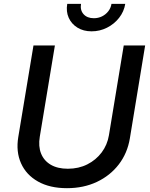

<svg xmlns="http://www.w3.org/2000/svg" viewBox="-20 -963 774 994"><path d="M326.7 11.2Q237.8 11.2 176.8 -23.2Q115.7 -57.6 88.9 -117.7Q62 -177.7 74.7 -253.9L153.3 -727.5H264.2L186 -255.4Q177.7 -205.6 192.6 -168.2Q207.5 -130.9 242.9 -110.1Q278.3 -89.4 331.1 -89.4Q387.2 -89.4 432.1 -112.1Q477.1 -134.8 506.3 -173.8Q535.6 -212.9 543.9 -262.7L620.6 -727.5H731.4L652.3 -246.6Q639.6 -169.9 595 -111.8Q550.3 -53.7 481.4 -21.2Q412.6 11.2 326.7 11.2ZM454.1 -800.8Q412.1 -800.8 381.1 -819.8Q350.1 -838.9 335.7 -871.1Q321.3 -903.3 328.1 -942.9H399.4Q394 -910.2 412.8 -889.4Q431.6 -868.7 465.8 -868.7Q488.8 -868.7 508.1 -878.2Q527.3 -887.7 540.5 -904.5Q553.7 -921.4 557.1 -942.9H628.4Q622.1 -903.3 596.7 -870.8Q571.3 -838.4 533.9 -819.6Q496.6 -800.8 454.1 -800.8Z"/></svg>

Font: Inter 17pt Medium
Style: Italic
Weight: 500
Italic angle: -9.3988°
Version: Version 4.001;git-66647c0bb